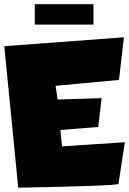

<svg xmlns="http://www.w3.org/2000/svg" viewBox="-21 -874 602 895"><path d="M556.6 -700.2 533.7 -501.5 238.3 -474.1 247.6 -410.2 452.6 -416.5 437 -282.2 260.7 -268.1 268.1 -191.9 561 -210.9 531.2 -17.1Q529.8 -7.8 64 1L-1 -658.7ZM141.1 -759.3V-854.5H414.6V-759.3Z"/></svg>

Font: Lapsus Pro (theguybrush.com)
Style: Bold
Weight: 700
Designer: Jose Roses
Version: Version 1.00 February 9, 2018, initial release